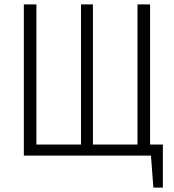

<svg xmlns="http://www.w3.org/2000/svg" viewBox="-20 -705 789 870"><path d="M660 -50H718V145H675L664 0H88V-685H145V-50H347V-685H401V-50H603V-685H660Z"/></svg>

Font: Fira Sans Extra Condensed Light
Style: Regular
Weight: 300
Width: 1
Designer: Carrois Corporate & Edenspiekermann AG
Foundry: Carrois Corporate GbR & Edenspiekermann AG
Version: Version 4.203